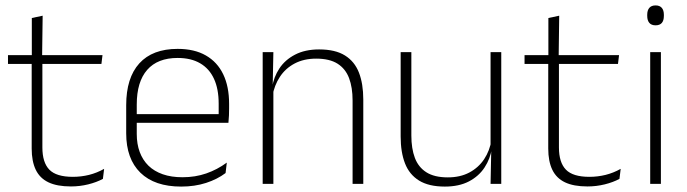

<svg xmlns="http://www.w3.org/2000/svg" viewBox="-20 -679 2538 709"><path d="M242 9.5Q190.5 9.5 158.8 -5.8Q127 -21 112 -52.2Q97 -83.5 97 -130.5V-459H136.5V-134.5Q136.5 -79 162.2 -52.5Q188 -26 249 -26Q279.5 -26 308.8 -33.2Q338 -40.5 364.5 -55.5L360 -18.5Q337 -6 305.8 1.8Q274.5 9.5 242 9.5ZM9.5 -443V-475.5H358.5L354.5 -443ZM97.5 -469.5V-612.5L137.5 -621L135.5 -469.5Z M649 10Q551 10 498.5 -41.2Q446 -92.5 446 -187V-290.5Q446 -391.5 494.5 -445Q543 -498.5 636 -498.5Q698 -498.5 740.2 -474.2Q782.5 -450 804.2 -404.8Q826 -359.5 826 -295.5V-278Q826 -265.5 825.5 -252.8Q825 -240 823.5 -225.5H787Q787.5 -245.5 787.5 -263.2Q787.5 -281 787.5 -296Q787.5 -350.5 770.2 -388Q753 -425.5 719.2 -445.2Q685.5 -465 636 -465Q562 -465 523.5 -421Q485 -377 485 -293V-245V-239V-184.5Q485 -147 496 -117.5Q507 -88 528.2 -67.2Q549.5 -46.5 581 -35.5Q612.5 -24.5 654 -24.5Q701 -24.5 741.5 -38.5Q782 -52.5 817.5 -78.5L813 -40Q782.5 -17 740.8 -3.5Q699 10 649 10ZM466 -225.5V-257.5H813.5V-225.5Z M1282 0V-308Q1282 -356 1269 -390.5Q1256 -425 1226.5 -443.8Q1197 -462.5 1147.5 -462.5Q1102 -462.5 1068 -444.5Q1034 -426.5 1013.5 -395.2Q993 -364 986 -324L975 -356H985Q990.5 -394 1011.5 -426Q1032.5 -458 1069.5 -477.2Q1106.5 -496.5 1158.5 -496.5Q1218 -496.5 1253.8 -474.2Q1289.5 -452 1305.5 -410.8Q1321.5 -369.5 1321.5 -311.5V0ZM950 0V-486.5H989.5L987 -362.5L989.5 -361V0Z M1499 -486.5V-178.5Q1499 -130.5 1512 -96Q1525 -61.5 1554.5 -42.8Q1584 -24 1633.5 -24Q1679.5 -24 1713.2 -42Q1747 -60 1767.8 -91.2Q1788.5 -122.5 1795 -162.5L1806 -130.5H1796Q1790.5 -93 1769.5 -60.8Q1748.5 -28.5 1711.8 -9.2Q1675 10 1622.5 10Q1563.5 10 1527.5 -12.2Q1491.5 -34.5 1475.5 -75.8Q1459.5 -117 1459.5 -175V-486.5ZM1831 -486.5V0H1791.5L1794 -123.5L1791.5 -125.5V-486.5Z M2149.5 9.5Q2098 9.5 2066.2 -5.8Q2034.5 -21 2019.5 -52.2Q2004.5 -83.5 2004.5 -130.5V-459H2044V-134.5Q2044 -79 2069.8 -52.5Q2095.5 -26 2156.5 -26Q2187 -26 2216.2 -33.2Q2245.5 -40.5 2272 -55.5L2267.5 -18.5Q2244.5 -6 2213.2 1.8Q2182 9.5 2149.5 9.5ZM1917 -443V-475.5H2266L2262 -443ZM2005 -469.5V-612.5L2045 -621L2043 -469.5Z M2381 0V-486.5H2420.5V0ZM2401 -585.5Q2385.5 -585.5 2377.8 -594.5Q2370 -603.5 2370 -620.5V-624.5Q2370 -641 2377.8 -650Q2385.5 -659 2401 -659Q2416 -659 2423.8 -650Q2431.5 -641 2431.5 -624.5V-620.5Q2431.5 -603 2423.8 -594.2Q2416 -585.5 2401 -585.5Z"/></svg>

Font: Anek Odia Medium ExtraLight
Style: Regular
Weight: 250
Version: Version 1.003